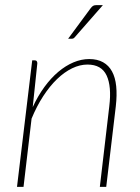

<svg xmlns="http://www.w3.org/2000/svg" viewBox="-20 -731 549 751"><path d="M108 -312Q128 -355.5 153.5 -390.5Q179 -425.5 207.8 -449.8Q236.5 -474 267.2 -487Q298 -500 329 -500Q361 -500 383.2 -487.5Q405.5 -475 418.2 -451.5Q431 -428 434.5 -393.8Q438 -359.5 433 -315.5L395.5 0H370.5L407.5 -315.5Q417 -393 397 -435.8Q377 -478.5 322 -478.5Q292.5 -478.5 262 -463.8Q231.5 -449 203 -421.5Q174.5 -394 149 -354.8Q123.5 -315.5 103.5 -267L72 0H46.5L106 -495H116Q121.5 -495 123.8 -491.5Q126 -488 126 -483.5ZM382.5 -711 272.5 -585.5Q268 -579.5 261 -579.5H246.5L334 -698Q339.5 -705.5 344.2 -708.2Q349 -711 357.5 -711Z"/></svg>

Font: Lato ExtraLight
Style: Italic
Weight: 275
Italic angle: -7°
Designer: Lukasz Dziedzic with Adam Twardoch and Botio Nikoltchev
Foundry: tyPoland Lukasz Dziedzic
Version: Version 2.015; 2015-08-06; http://www.latofonts.com/